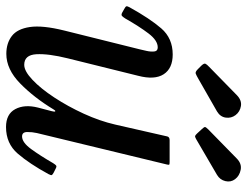

<svg xmlns="http://www.w3.org/2000/svg" viewBox="-116 -682 801 622"><g transform="rotate(90 284.0 -370.5)"><path d="M-4 -390Q32.5 -456 64.5 -493Q96.5 -530 149 -530Q194 -530 213 -500.8Q232 -471.5 218 -418L161.5 -190Q146 -127.5 148.2 -88.2Q150.5 -49 182.5 -49Q203 -49 231.2 -75.8Q259.5 -102.5 288.2 -146.2Q317 -190 340.8 -241.8Q364.5 -293.5 376 -343.5L414.5 -512.5Q416.5 -520 426.5 -520H497Q504.5 -520 505.8 -518.8Q507 -517.5 505.5 -511.5L403.5 -90Q400 -74.5 400.2 -58.2Q400.5 -42 414.5 -42Q434 -42 455.5 -71.5Q477 -101 501 -142.5Q506 -150.5 509 -152.5Q512 -154.5 518.5 -151L531.5 -144.5Q538 -141 539.5 -138.5Q541 -136 536.5 -127.5Q503 -66 470.2 -28Q437.5 10 384 10Q342 10 326 -20Q310 -50 321 -93.5L332.5 -137.5Q335.5 -148.5 333 -149.5Q330.5 -150.5 327 -144Q288.5 -80.5 242.8 -35.8Q197 9 147 9Q112.5 9 89.2 -8.8Q66 -26.5 60 -67.5Q54 -108.5 71.5 -179L132.5 -424Q134.5 -432 137.5 -445.8Q140.5 -459.5 139.2 -470.5Q138 -481.5 126 -481.5Q103.5 -481.5 80.8 -451.5Q58 -421.5 32.5 -376.5Q28 -369.5 24.5 -366Q21 -362.5 14 -366L1.5 -373Q-6 -377 -7 -379.8Q-8 -382.5 -4 -390ZM195.5 -612.5 185 -623Q177 -631.5 179 -636Q181 -640.5 189 -648L281 -738Q297.5 -754 316 -751Q334.5 -748 345.5 -733.5Q356 -719.5 353.5 -701.8Q351 -684 333.5 -673.5L228.5 -613.5Q216.5 -606.5 210.8 -604.5Q205 -602.5 195.5 -612.5ZM404 -610 392.5 -622.5Q384.5 -631 384 -634Q383.5 -637 391.5 -645L486.5 -738Q503 -754 522.5 -750.2Q542 -746.5 553 -732Q563.5 -718 559.2 -700.5Q555 -683 539 -673.5L422.5 -605.5Q415.5 -601.5 412.5 -602.8Q409.5 -604 404 -610Z"/></g></svg>

Font: Besley* Narrow
Style: Italic
Weight: 400
Width: 4
Italic angle: -13°
Designer: Owen Earl
Foundry: indestructible type*
Version: Version 3.000; ttfautohint (v1.8.3)